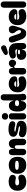

<svg xmlns="http://www.w3.org/2000/svg" viewBox="2468 -3280 824 5801"><g transform="rotate(-90 2880.5 -379.0)"><path d="M284 3Q206 3 146 -29.5Q86 -62 52 -122Q18 -182 18 -263Q18 -344 52 -404Q86 -464 146.5 -497Q207 -530 286 -530Q348 -530 395.5 -517Q443 -504 470.5 -478Q498 -452 498 -413Q498 -366 474 -339.5Q450 -313 405 -313Q375 -313 345.5 -322Q316 -331 270 -331Q232 -331 206 -319Q180 -307 180 -275Q180 -242 206 -227.5Q232 -213 270 -213Q301 -213 322 -219Q343 -225 362 -231Q381 -237 405 -237Q456 -237 480.5 -207.5Q505 -178 505 -132Q505 -93 476 -62.5Q447 -32 397 -14.5Q347 3 284 3Z M787 2Q670 2 600.5 -67.5Q531 -137 531 -264Q531 -342 563 -401Q595 -460 652.5 -493.5Q710 -527 787 -527Q873 -527 930 -493.5Q987 -460 1015.5 -401Q1044 -342 1044 -264Q1044 -137 980.5 -67.5Q917 2 787 2ZM650 -281Q650 -250 681 -237.5Q712 -225 787 -225Q862 -225 893 -237.5Q924 -250 924 -281Q924 -311 893 -323Q862 -335 787 -335Q712 -335 681 -323Q650 -311 650 -281Z M1190 0Q1146 0 1119.5 -26.5Q1093 -53 1093 -92V-423Q1093 -465 1118 -494Q1143 -523 1190 -523Q1236 -523 1260 -494Q1284 -465 1284 -421V-371H1302Q1302 -428 1322.5 -461Q1343 -494 1375 -508.5Q1407 -523 1439 -523Q1516 -523 1552 -467.5Q1588 -412 1588 -310V-92Q1588 -53 1562 -26.5Q1536 0 1492 0Q1447 0 1420.5 -26.5Q1394 -53 1394 -92V-269Q1394 -305 1380.5 -325Q1367 -345 1341 -345Q1311 -345 1297.5 -323Q1284 -301 1284 -267V-92Q1284 -53 1259 -26.5Q1234 0 1190 0Z M1892 13Q1823 13 1764.5 -0.5Q1706 -14 1671 -43.5Q1636 -73 1636 -122Q1636 -165 1662 -193Q1688 -221 1731 -221Q1758 -221 1785.5 -212.5Q1813 -204 1844 -196Q1875 -188 1911 -188Q1943 -188 1954 -191.5Q1965 -195 1965 -205Q1965 -217 1951.5 -221Q1938 -225 1906 -231L1834 -245Q1789 -254 1746.5 -268.5Q1704 -283 1676.5 -312Q1649 -341 1649 -391Q1649 -459 1709.5 -497Q1770 -535 1885 -535Q1951 -535 2003.5 -522Q2056 -509 2087 -483.5Q2118 -458 2118 -420Q2119 -379 2096 -354Q2073 -329 2038 -329Q2013 -329 1987.5 -335.5Q1962 -342 1932.5 -349.5Q1903 -357 1865 -358Q1838 -360 1821 -355Q1804 -350 1804 -339Q1804 -327 1824 -322.5Q1844 -318 1884 -311L1955 -298Q2020 -287 2058.5 -270.5Q2097 -254 2114 -225Q2131 -196 2131 -145Q2131 -92 2100.5 -56.5Q2070 -21 2016 -4Q1962 13 1892 13Z M2166 -639Q2166 -682 2192.5 -708.5Q2219 -735 2266 -735Q2316 -735 2340.5 -709Q2365 -683 2365 -640Q2365 -598 2340.5 -572.5Q2316 -547 2266 -547Q2217 -547 2191.5 -572.5Q2166 -598 2166 -639ZM2266 0Q2219 0 2196 -26Q2173 -52 2173 -91V-433Q2173 -476 2196 -501Q2219 -526 2266 -526Q2313 -526 2336.5 -501Q2360 -476 2360 -435V-91Q2360 -52 2335.5 -26Q2311 0 2266 0Z M2593 0Q2411 0 2411 -268Q2411 -384 2456 -453.5Q2501 -523 2591 -523Q2640 -523 2670.5 -503Q2701 -483 2718.5 -448.5Q2736 -414 2744 -369L2747 -370V-673Q2747 -714 2771.5 -742.5Q2796 -771 2843 -771Q2889 -771 2911.5 -742.5Q2934 -714 2934 -671V-221Q2934 -187 2939.5 -158.5Q2945 -130 2948 -102Q2951 -64 2932.5 -36.5Q2914 -9 2867 -1Q2806 9 2776.5 -22Q2747 -53 2747 -114V-151H2728Q2728 -78 2691.5 -39Q2655 0 2593 0ZM2578 -277Q2578 -246 2597 -231Q2616 -216 2665 -216Q2715 -216 2734 -231Q2753 -246 2753 -277Q2753 -309 2734.5 -323.5Q2716 -338 2666 -338Q2616 -338 2597 -323.5Q2578 -309 2578 -277Z M2992 -260Q2992 -339 3023.5 -399Q3055 -459 3113.5 -493Q3172 -527 3253 -527Q3316 -527 3366.5 -504Q3417 -481 3446 -442.5Q3475 -404 3475 -358Q3475 -310 3447 -290Q3419 -270 3364 -270H3154Q3154 -244 3174.5 -227Q3195 -210 3244 -210Q3269 -210 3290.5 -215Q3312 -220 3334.5 -224.5Q3357 -229 3385 -229Q3425 -229 3451 -200.5Q3477 -172 3477 -122Q3477 -63 3416.5 -30Q3356 3 3258 3Q3189 3 3128.5 -24Q3068 -51 3030 -109.5Q2992 -168 2992 -260ZM3316 -303Q3331 -303 3326 -317Q3322 -331 3302 -346Q3282 -361 3244 -361Q3200 -361 3178.5 -342Q3157 -323 3157 -303Z M3630 0Q3583 0 3557 -27Q3531 -54 3531 -95V-423Q3531 -466 3557 -494.5Q3583 -523 3630 -523Q3677 -523 3702 -494.5Q3727 -466 3727 -425V-404H3746Q3750 -457 3786 -491Q3822 -525 3871 -525Q3920 -525 3948.5 -495Q3977 -465 3977 -415Q3977 -368 3950 -337Q3923 -306 3881 -306Q3846 -306 3822.5 -322.5Q3799 -339 3788 -361Q3756 -365 3741.5 -354.5Q3727 -344 3727 -313V-95Q3727 -54 3702 -27Q3677 0 3630 0Z M4131 0Q4057 0 4015.5 -40Q3974 -80 3974 -152Q3974 -224 4022 -256.5Q4070 -289 4145 -289Q4189 -289 4225 -283Q4261 -277 4290 -266H4293V-281Q4293 -304 4276 -317.5Q4259 -331 4233 -330Q4208 -330 4190.5 -327Q4173 -324 4147 -317Q4099 -305 4064 -319Q4029 -333 4016 -374Q4004 -417 4021.5 -446Q4039 -475 4075 -491Q4106 -506 4144.5 -516Q4183 -526 4228 -526Q4359 -526 4420.5 -462.5Q4482 -399 4482 -250V-95Q4482 -54 4457 -27Q4432 0 4388 0Q4340 0 4316.5 -27Q4293 -54 4293 -93V-116H4273Q4273 -90 4263.5 -63Q4254 -36 4224.5 -18Q4195 0 4131 0ZM4141 -219Q4141 -202 4153.5 -195Q4166 -188 4208 -188Q4246 -188 4261 -195Q4276 -202 4276 -219Q4276 -235 4261 -241.5Q4246 -248 4208 -248Q4166 -248 4153.5 -241.5Q4141 -235 4141 -219ZM4159 -675Q4187 -692 4215 -707.5Q4243 -723 4280 -744Q4318 -765 4353 -758.5Q4388 -752 4404 -715Q4421 -678 4409 -648.5Q4397 -619 4356 -602Q4320 -587 4275.5 -574Q4231 -561 4200 -556Q4176 -552 4155 -560.5Q4134 -569 4124 -595Q4115 -621 4125 -641Q4135 -661 4159 -675Z M4769 0Q4704 0 4658 -38Q4612 -76 4582 -164L4503 -392Q4487 -437 4503.5 -475Q4520 -513 4565 -523Q4605 -532 4635.5 -515Q4666 -498 4679 -458L4757 -229Q4771 -189 4791.5 -170Q4812 -151 4842 -161Q4870 -172 4872.5 -197.5Q4875 -223 4861 -257Q4849 -288 4829 -310Q4809 -332 4793 -356Q4777 -380 4777 -416Q4777 -468 4810.5 -497.5Q4844 -527 4899 -525Q4946 -524 4976 -492Q5006 -460 5006 -411Q5006 -384 4997 -353Q4988 -322 4977 -288L4937 -162Q4921 -112 4901.5 -75.5Q4882 -39 4851.5 -19.5Q4821 0 4769 0Z M5022 -260Q5022 -339 5053.5 -399Q5085 -459 5143.5 -493Q5202 -527 5283 -527Q5346 -527 5396.5 -504Q5447 -481 5476 -442.5Q5505 -404 5505 -358Q5505 -310 5477 -290Q5449 -270 5394 -270H5184Q5184 -244 5204.5 -227Q5225 -210 5274 -210Q5299 -210 5320.5 -215Q5342 -220 5364.5 -224.5Q5387 -229 5415 -229Q5455 -229 5481 -200.5Q5507 -172 5507 -122Q5507 -63 5446.5 -30Q5386 3 5288 3Q5219 3 5158.5 -24Q5098 -51 5060 -109.5Q5022 -168 5022 -260ZM5346 -303Q5361 -303 5356 -317Q5352 -331 5332 -346Q5312 -361 5274 -361Q5230 -361 5208.5 -342Q5187 -323 5187 -303Z M5646 0Q5597 0 5572.5 -26Q5548 -52 5548 -91V-671Q5548 -714 5572.5 -742.5Q5597 -771 5646 -771Q5690 -771 5714 -742.5Q5738 -714 5738 -673V-91Q5738 -52 5714 -26Q5690 0 5646 0Z"/></g></svg>

Font: Bagel Fat One
Style: Regular
Weight: 400
Designer: Kyung-won Kim
Foundry: JAMO
Version: Version 1.000; ttfautohint (v1.8.4.7-5d5b);gftools[0.9.28]